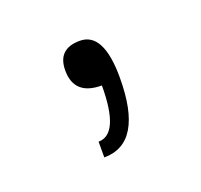

<svg xmlns="http://www.w3.org/2000/svg" viewBox="-49 -114 288 275"><g transform="rotate(-20 95.0 23.5)"><path d="M94 -61Q130 -61 130 8Q130 108 70 108V84Q102 84 102 10Q60 10 60 -28Q60 -61 94 -61Z"/></g></svg>

Font: Fivo Sans Thin
Style: Regular
Weight: 250
Foundry: Alexander Slobzheninov
Version: 1.0